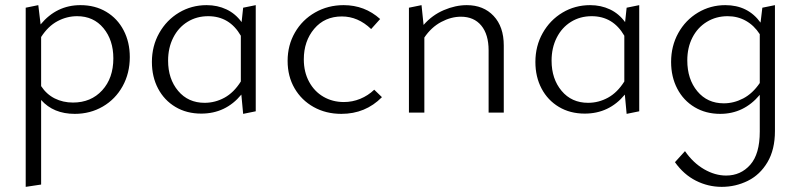

<svg xmlns="http://www.w3.org/2000/svg" viewBox="-20 -438 3116 747"><path d="M485 -216Q485 -153 457 -102.5Q429 -52 380 -23.5Q331 5 271 5Q188 5 140 -49V280L80 289V-408L129 -418L138 -343Q200 -418 293 -418Q350 -418 393.5 -392Q437 -366 461 -320Q485 -274 485 -216ZM421 -211Q421 -282 382.5 -328.5Q344 -375 280 -375Q240 -375 203.5 -355.5Q167 -336 140 -294V-103Q161 -71 193 -55Q225 -39 264 -39Q334 -39 377.5 -86.5Q421 -134 421 -211Z M975 -418V-5L926 5L919 -70Q858 4 763 4Q706 4 662.5 -22Q619 -48 595 -93.5Q571 -139 571 -197Q571 -259 599.5 -309.5Q628 -360 676.5 -389Q725 -418 784 -418Q826 -418 861 -401.5Q896 -385 920 -352L926 -408ZM917 -121V-299Q873 -375 790 -375Q745 -375 709.5 -353Q674 -331 654 -291.5Q634 -252 634 -202Q634 -131 673 -84.5Q712 -38 776 -38Q817 -38 853.5 -58Q890 -78 917 -121Z M1099 -201Q1099 -262 1127.5 -311.5Q1156 -361 1206 -389.5Q1256 -418 1317 -418Q1399 -418 1459 -364L1424 -325Q1373 -374 1310 -374Q1243 -374 1202.5 -326Q1162 -278 1162 -207Q1162 -158 1182.5 -120Q1203 -82 1238.5 -61.5Q1274 -41 1318 -41Q1351 -41 1381.5 -53.5Q1412 -66 1436 -89L1466 -60Q1402 5 1308 5Q1248 5 1200.5 -21.5Q1153 -48 1126 -94.5Q1099 -141 1099 -201Z M1940 -261V0H1881V-242Q1881 -304 1852.5 -338.5Q1824 -373 1773 -373Q1735 -373 1696.5 -352.5Q1658 -332 1631 -292V0H1571V-408L1620 -418L1628 -341Q1661 -379 1706.5 -398.5Q1752 -418 1796 -418Q1861 -418 1900.5 -376Q1940 -334 1940 -261Z M2467 -418V-5L2418 5L2411 -70Q2350 4 2255 4Q2198 4 2154.5 -22Q2111 -48 2087 -93.5Q2063 -139 2063 -197Q2063 -259 2091.5 -309.5Q2120 -360 2168.5 -389Q2217 -418 2276 -418Q2318 -418 2353 -401.5Q2388 -385 2412 -352L2418 -408ZM2409 -121V-299Q2365 -375 2282 -375Q2237 -375 2201.5 -353Q2166 -331 2146 -291.5Q2126 -252 2126 -202Q2126 -131 2165 -84.5Q2204 -38 2268 -38Q2309 -38 2345.5 -58Q2382 -78 2409 -121Z M2995 -418V72Q2995 144 2966 193Q2937 242 2889.5 265.5Q2842 289 2788 289Q2735 289 2687.5 265Q2640 241 2606 193L2645 150Q2677 196 2719.5 220.5Q2762 245 2805 245Q2862 245 2899 203Q2936 161 2936 74V-69Q2874 5 2782 5Q2726 5 2682.5 -21Q2639 -47 2615 -93Q2591 -139 2591 -197Q2591 -259 2619 -309.5Q2647 -360 2695.5 -389Q2744 -418 2802 -418Q2890 -418 2939 -350L2946 -408ZM2936 -115V-305Q2914 -339 2882 -357Q2850 -375 2811 -375Q2766 -375 2730 -353Q2694 -331 2674 -292Q2654 -253 2654 -203Q2654 -130 2693 -83Q2732 -36 2796 -36Q2835 -36 2871.5 -55Q2908 -74 2936 -115Z"/></svg>

Font: Ysabeau Infant Semilight
Style: Regular
Weight: 300
Designer: Christian Thalmann (Catharsis Fonts)
Version: Version 0.003